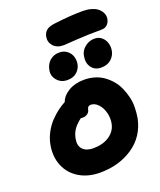

<svg xmlns="http://www.w3.org/2000/svg" viewBox="-181 -1174 1041 1249"><g transform="rotate(-20 339.5 -549.5)"><path d="M355 -896Q305.7 -896 281.7 -924.1Q257.8 -952.1 265.1 -988.8Q269.5 -1012.2 286.9 -1027.8Q304.2 -1043.5 345.2 -1048.8Q458.5 -1063 543 -1063Q575.7 -1063 601.3 -1055.9Q627 -1048.8 642.1 -1037.6Q657.2 -1026.4 666.5 -1012.5Q675.8 -998.5 678.2 -984.9Q680.7 -971.2 678.2 -959Q672.9 -934.6 657.7 -920.9Q642.6 -907.2 620.1 -907.2Q521.5 -907.2 439.9 -901.6Q358.4 -896 355 -896ZM453.1 -788.1Q459.5 -822.3 489 -845.2Q518.6 -868.2 554.2 -868.2Q584.5 -868.2 605 -850.1Q625.5 -832 632.3 -806.6Q639.2 -781.2 634.8 -755.9Q628.4 -722.2 602.5 -699Q576.7 -675.8 533.2 -675.8Q489.7 -675.8 466.6 -707.5Q443.4 -739.3 453.1 -788.1ZM298.8 -674.8Q254.9 -674.8 228.3 -706.3Q201.7 -737.8 210 -776.9Q217.3 -816.4 243.9 -839.1Q270.5 -861.8 308.1 -861.8Q340.8 -861.8 363 -843.8Q385.3 -825.7 392.6 -800.3Q399.9 -774.9 395 -749Q388.7 -717.8 364.3 -696.3Q339.8 -674.8 298.8 -674.8ZM293 -36.1Q210.9 -36.1 149.9 -72.8Q88.9 -109.4 62 -174.8Q35.2 -240.2 50.8 -320.8Q59.1 -362.3 79.6 -399.9Q100.1 -437.5 126.7 -465.3Q153.3 -493.2 179.7 -512.9Q206.1 -532.7 232.9 -546.9Q246.6 -586.4 291.7 -613.3Q336.9 -640.1 399.9 -640.1Q438 -640.1 472.4 -629.6Q506.8 -619.1 533.4 -600.1Q560.1 -581.1 582.3 -554.9Q604.5 -528.8 618.4 -497.6Q632.3 -466.3 640.9 -431.2Q649.4 -396 648.9 -359.1Q648.4 -322.3 642.1 -285.2Q617.7 -167 521.7 -101.6Q425.8 -36.1 293 -36.1ZM217.8 -299.8Q208.5 -251.5 233.2 -225.8Q257.8 -200.2 305.2 -200.2Q372.1 -200.2 416.7 -230.2Q461.4 -260.3 471.2 -310.1Q478.5 -346.2 469 -384Q459.5 -421.9 436.3 -447Q413.1 -472.2 384.8 -472.2Q363.3 -472.2 358.9 -448.2Q355.5 -430.7 341.1 -420.9Q326.7 -411.1 308.1 -411.1Q299.8 -411.1 294.9 -412.1Q258.3 -383.8 241.5 -358.6Q224.6 -333.5 217.8 -299.8Z"/></g></svg>

Font: Shantell Sans Irregular
Style: Italic
Weight: 800
Italic angle: -11.31°
Designer: Stephen Nixon, Anya Danilova, Shantell Martin
Foundry: Arrow Type
Version: Version 1.006;[9816181b4]